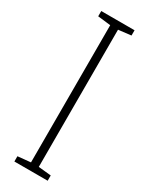

<svg xmlns="http://www.w3.org/2000/svg" viewBox="-190 -751 613 789"><g transform="rotate(30 116.0 -357.0)"><path d="M195 0H37V-25L98 -31V-682L37 -689V-714H195V-689L135 -682V-31L195 -25Z"/></g></svg>

Font: Noto Sans Lao ExtraCondensed ExtraLight
Style: Regular
Weight: 200
Width: 2
Designer: Monotype Design Team
Foundry: Monotype Imaging Inc.
Version: Version 2.003; ttfautohint (v1.8.4.7-5d5b)